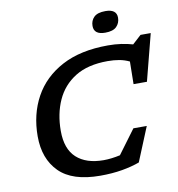

<svg xmlns="http://www.w3.org/2000/svg" viewBox="-97 -1002 1021 1102"><g transform="rotate(-10 413.0 -451.0)"><path d="M629 -25.5Q584.5 -9 526.8 1Q469 11 399 11Q236.5 11 160 -65.8Q83.5 -142.5 83.5 -273.5Q83.5 -401.5 138.5 -502Q193.5 -602.5 302 -660.2Q410.5 -718 571 -718Q612.5 -718 648.2 -712.8Q684 -707.5 715 -698.5L766 -745H825.5L755.5 -473.5H677.5L679.5 -605Q651.5 -618.5 620.5 -624Q589.5 -629.5 553.5 -629.5Q438 -629.5 364.2 -583.8Q290.5 -538 255 -459.2Q219.5 -380.5 219.5 -281Q219.5 -176 275.5 -124.8Q331.5 -73.5 433.5 -73.5Q456 -73.5 480.2 -76.5Q504.5 -79.5 529.5 -85L632.5 -224H710.5ZM569 -792.5Q503.5 -792.5 503.5 -843Q503.5 -874 524 -894.2Q544.5 -914.5 590.5 -914.5Q656 -914.5 656 -865Q656 -834 635.5 -813.2Q615 -792.5 569 -792.5Z"/></g></svg>

Font: Newsreader Caption Medium
Style: Italic
Weight: 500
Italic angle: -17°
Designer: Hugues Gentile
Foundry: Production Type
Version: Version 1.001